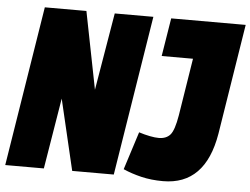

<svg xmlns="http://www.w3.org/2000/svg" viewBox="-63 -764 1092 837"><g transform="rotate(5 483.5 -345.0)"><path d="M-12 0 100 -700H282L349 -361L406 -700H575L463 0H281L208 -310L157 0ZM504 -27 557 -193Q582 -185 605 -180.5Q628 -176 644 -176Q677 -176 694.5 -196Q712 -216 723 -282L763 -533H626L653 -700H979L902 -217Q864 10 679 10Q627 10 583.5 -0.5Q540 -11 504 -27Z"/></g></svg>

Font: Georama Semi Condensed Black
Style: Italic
Weight: 900
Width: 4
Italic angle: -9°
Designer: Jean-Baptiste Levee
Foundry: Production Type
Version: Version 1.000